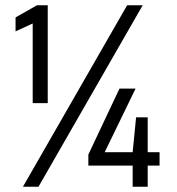

<svg xmlns="http://www.w3.org/2000/svg" viewBox="-20 -708 673 728"><path d="M104 -317V-619L39 -589V-642L120 -688H161V-317ZM67 0 462 -688H521L126 0ZM483 0V-80H315V-122L433 -372H494L377 -131H483L496 -263H540V-131H585V-80H540V0Z"/></svg>

Font: Assailand
Style: Regular
Weight: 400
Designer: Hector Gatti with collaboration of the Omnibus-Type team
Foundry: Omnibus-Type
Version: Version 0.072;October 19, 2019;FontCreator 12.0.0.2547 64-bi